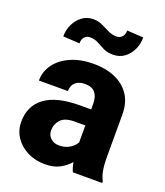

<svg xmlns="http://www.w3.org/2000/svg" viewBox="-139 -843 812 947"><g transform="rotate(20 266.5 -369.5)"><path d="M352.1 0Q342.8 -19 337.4 -48.8Q316.9 -24.4 285.6 -7.3Q254.4 9.8 206.5 9.8Q157.2 9.8 116.5 -10.5Q75.7 -30.8 51.5 -66.4Q27.3 -102.1 27.3 -148.4Q27.3 -231 88.1 -276.6Q148.9 -322.3 273.4 -322.3H330.6V-352.5Q330.6 -388.2 314 -409.2Q297.4 -430.2 259.8 -430.2Q228 -430.2 210 -414.1Q191.9 -397.9 191.9 -368.2H39.6Q39.6 -415.5 67.6 -454.1Q95.7 -492.7 147.2 -515.4Q198.7 -538.1 268.1 -538.1Q330.1 -538.1 378.7 -517.3Q427.2 -496.6 455.6 -455.1Q483.9 -413.6 483.9 -351.6V-130.4Q483.9 -83 489.5 -55.7Q495.1 -28.3 505.9 -8.3V0ZM241.2 -101.1Q274.9 -101.1 297.9 -116Q320.8 -130.9 330.6 -149.4V-238.3H274.9Q223.6 -238.3 201.9 -214.6Q180.2 -190.9 180.2 -157.7Q180.2 -133.3 197.3 -117.2Q214.4 -101.1 241.2 -101.1ZM364.7 -749 450.7 -743.7Q450.7 -708 436.3 -678.2Q421.9 -648.4 397 -630.6Q372.1 -612.8 339.4 -612.8Q308.6 -612.8 287.8 -623.3Q267.1 -633.8 248 -644.3Q229 -654.8 203.6 -654.8Q187.5 -654.8 176.3 -643.3Q165 -631.8 165 -608.9L78.1 -613.8Q78.1 -648.4 92.5 -678.2Q106.9 -708 132.1 -726.3Q157.2 -744.6 189.5 -744.6Q215.3 -744.6 236.8 -734.4Q258.3 -724.1 279.5 -713.6Q300.8 -703.1 324.7 -703.1Q341.3 -703.1 353 -714.8Q364.7 -726.6 364.7 -749Z"/></g></svg>

Font: Vazirmatn RD UI ExtraBold
Style: Regular
Weight: 800
Designer: Saber Rastikerdar
Foundry: Saber Rastikerdar
Version: Version 33.003